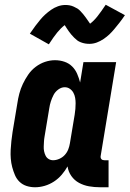

<svg xmlns="http://www.w3.org/2000/svg" viewBox="-20 -782 547 810"><path d="M128 8Q109 8 92 2.5Q75 -3 62.5 -15Q50 -27 43 -43.5Q36 -60 31.5 -77Q27 -94 25.5 -112.5Q24 -131 25 -149.5Q26 -168 28 -187Q30 -206 33 -225L53 -345Q56 -366 61.5 -387Q67 -408 76.5 -428Q86 -448 99 -467Q112 -486 130.5 -500Q149 -514 170 -521Q191 -528 212 -528Q233 -528 252 -521.5Q271 -515 284.5 -501.5Q298 -488 305.5 -470.5Q313 -453 318 -434L332 -520H470L405 -126Q404 -122 404.5 -118Q405 -114 407.5 -111Q410 -108 413.5 -107Q417 -106 421 -106H438V8H402Q378 8 355.5 4Q333 0 313.5 -10.5Q294 -21 281 -39.5Q268 -58 265 -80Q255 -62 240.5 -45Q226 -28 207.5 -16Q189 -4 168.5 2Q148 8 128 8ZM204 -106Q217 -106 230.5 -112Q244 -118 253.5 -128.5Q263 -139 268 -152Q273 -165 275 -178L295 -298Q297 -310 298 -322.5Q299 -335 299 -346.5Q299 -358 297 -369.5Q295 -381 289.5 -391Q284 -401 274.5 -407.5Q265 -414 253 -414Q239 -414 226 -404.5Q213 -395 206 -381.5Q199 -368 194.5 -354Q190 -340 188 -326L168 -206Q166 -195 165.5 -184.5Q165 -174 164.5 -164Q164 -154 166 -144Q168 -134 172.5 -125Q177 -116 185.5 -111Q194 -106 204 -106ZM186 -595 106 -640Q118 -658 129 -672.5Q140 -687 150 -699Q160 -711 171 -721Q182 -731 195.5 -740.5Q209 -750 224.5 -755.5Q240 -761 256 -761Q265 -761 273.5 -759.5Q282 -758 291 -754Q300 -750 306.5 -746Q313 -742 319.5 -735Q326 -728 331.5 -721.5Q337 -715 341.5 -708.5Q346 -702 351 -695Q356 -688 360 -682Q376 -694 391 -713Q406 -732 426 -762L507 -718Q495 -700 483.5 -685.5Q472 -671 462 -659Q452 -647 441.5 -637Q431 -627 417 -617.5Q403 -608 388 -602.5Q373 -597 357 -597Q348 -597 339 -598.5Q330 -600 321 -603.5Q312 -607 306 -611.5Q300 -616 293 -623Q286 -630 280.5 -636.5Q275 -643 270.5 -649.5Q266 -656 261 -663.5Q256 -671 253 -676Q237 -664 221.5 -645Q206 -626 186 -595Z"/></svg>

Font: Iosevka Curly Slab Heavy
Style: Italic
Weight: 900
Italic angle: -9°
Monospace: yes
Designer: Belleve Invis
Foundry: Belleve Invis
Version: Version 22.1.2; ttfautohint (v1.8.4)